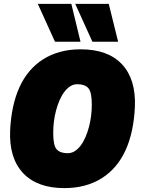

<svg xmlns="http://www.w3.org/2000/svg" viewBox="-20 -959 722 985"><path d="M310 6Q171 6 98.5 -71Q26 -148 32 -290Q35 -354 47 -410Q59 -466 80 -512Q101 -558 131.5 -594Q162 -630 201.5 -655Q241 -680 289 -693Q337 -706 394 -706Q534 -706 606 -629Q678 -552 672 -410Q669 -346 657 -290Q645 -234 624 -188Q603 -142 572.5 -106Q542 -70 502.5 -45Q463 -20 415 -7Q367 6 310 6ZM327 -173Q347 -173 363.5 -183.5Q380 -194 394 -212.5Q408 -231 418.5 -255.5Q429 -280 436.5 -308Q444 -336 447.5 -365.5Q451 -395 451 -423Q451 -487 433 -507Q415 -527 377 -527Q357 -527 340.5 -516.5Q324 -506 310 -487.5Q296 -469 285.5 -444.5Q275 -420 267.5 -392Q260 -364 256.5 -334.5Q253 -305 253 -276Q253 -212 271 -192.5Q289 -173 327 -173ZM262 -745 174 -939H346L393 -745ZM454 -745 366 -939H538L586 -745Z"/></svg>

Font: Georama ExtraCondensed Thin Black
Style: Italic
Weight: 900
Italic angle: -9°
Version: Version 1.001